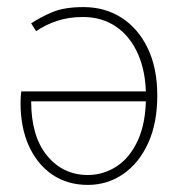

<svg xmlns="http://www.w3.org/2000/svg" viewBox="-20 -510 518 542"><path d="M228 12Q171 12 128.5 -16.5Q86 -45 62 -97Q38 -149 38 -220Q38 -228 38.5 -235.5Q39 -243 40 -252H408V-224H68Q68 -125 113 -70.5Q158 -16 228 -16Q272 -16 309.5 -40.5Q347 -65 369.5 -114.5Q392 -164 392 -238Q392 -306 370 -356.5Q348 -407 308 -434.5Q268 -462 214 -462Q174 -462 141 -451Q108 -440 82 -422L68 -444Q95 -462 128.5 -476Q162 -490 216 -490Q276 -490 323 -460Q370 -430 397 -374Q424 -318 424 -240Q424 -162 398 -105.5Q372 -49 327.5 -18.5Q283 12 228 12Z"/></svg>

Font: Source Sans 3
Style: Regular
Weight: 200
Designer: Paul D. Hunt
Foundry: Adobe
Version: Version 3.046;hotconv 1.0.118;makeotfexe 2.5.65603